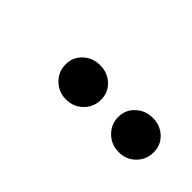

<svg xmlns="http://www.w3.org/2000/svg" viewBox="-20 -713 250 250"><g transform="rotate(45 105.0 -588.5)"><path d="M80.9 -557.3Q67.2 -557.3 57.7 -566.6Q48.2 -576 48.2 -589.3Q48.2 -602.7 57.7 -611.5Q67.2 -620.4 80.9 -620.4Q94.7 -620.4 104.1 -611.5Q113.5 -602.7 113.5 -589.3Q113.5 -576 104.1 -566.6Q94.7 -557.3 80.9 -557.3ZM177.9 -557.3Q164.2 -557.3 154.7 -566.6Q145.1 -576 145.1 -589.3Q145.1 -602.7 154.7 -611.5Q164.2 -620.4 177.9 -620.4Q191.7 -620.4 201.1 -611.5Q210.4 -602.7 210.4 -589.3Q210.4 -576 201.1 -566.6Q191.7 -557.3 177.9 -557.3Z"/></g></svg>

Font: Alumni Sans Thin
Style: Italic
Weight: 100
Italic angle: -8°
Designer: Robert E. Leuschke
Foundry: Robert E. Leuschke
Version: Version 1.016